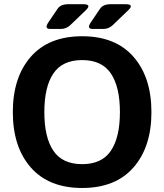

<svg xmlns="http://www.w3.org/2000/svg" viewBox="-20 -892 794 928"><path d="M223.6 -752Q192.4 -752 213.4 -783.2L258.3 -849.6Q272.9 -871.6 309.6 -871.6H382.3Q424.8 -871.6 395 -842.8L319.8 -770.5Q300.3 -752 273.9 -752ZM428.7 -752Q397.5 -752 418.5 -783.2L463.4 -849.6Q478 -871.6 514.6 -871.6H587.4Q629.9 -871.6 600.1 -842.8L524.9 -770.5Q505.4 -752 479 -752ZM42 -350.1Q42 -518.6 128.9 -617.7Q215.8 -716.8 377 -716.8Q538.1 -716.8 625 -617.7Q711.9 -518.6 711.9 -350.1Q711.9 -181.6 625 -82.5Q538.1 16.6 377 16.6Q215.8 16.6 128.9 -82.5Q42 -181.6 42 -350.1ZM194.3 -350.1Q194.3 -228 238 -163.3Q281.7 -98.6 377 -98.6Q472.2 -98.6 515.9 -163.3Q559.6 -228 559.6 -350.1Q559.6 -472.2 515.9 -536.9Q472.2 -601.6 377 -601.6Q281.7 -601.6 238 -536.9Q194.3 -472.2 194.3 -350.1Z"/></svg>

Font: Istok
Style: Bold
Weight: 700
Designer: Andrey V. Panov
Foundry: Andrey V. Panov
Version: Version 1.0.1